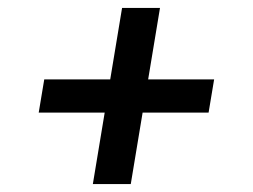

<svg xmlns="http://www.w3.org/2000/svg" viewBox="-20 -583 640 486"><path d="M311 -117H215L245 -298H78L92 -382H259L289 -563H385L355 -382H522L508 -298H341Z"/></svg>

Font: Iosevka SS04 Medium Extended
Style: Italic
Weight: 500
Width: 7
Italic angle: -9°
Monospace: yes
Designer: Belleve Invis
Foundry: Belleve Invis
Version: Version 19.0.0; ttfautohint (v1.8.4)